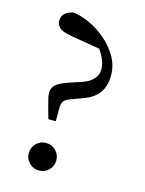

<svg xmlns="http://www.w3.org/2000/svg" viewBox="-108 -750 623 827"><g transform="rotate(15 204.0 -337.0)"><path d="M147 11Q122 11 104 -7Q86 -25 86 -50Q86 -76 104 -94Q122 -112 147 -112Q173 -112 191 -94Q209 -76 209 -50Q209 -25 191 -7Q173 11 147 11ZM342 -463Q342 -417 319.5 -386Q297 -355 247 -338L212 -325Q181 -315 172 -304.5Q163 -294 163 -269V-213H130L118 -255Q110 -284 106.5 -299.5Q103 -315 103 -324Q103 -347 120 -361.5Q137 -376 180 -390L234 -408Q262 -418 278.5 -436.5Q295 -455 295 -480Q295 -500 286 -521.5Q277 -543 263 -563L133 -585Q92 -592 78.5 -605Q65 -618 65 -635Q65 -674 115 -685Q146 -682 185 -665Q224 -648 259.5 -618.5Q295 -589 318.5 -550Q342 -511 342 -463Z"/></g></svg>

Font: Source Serif 4 Subhead
Style: Regular
Weight: 400
Designer: Frank Grießhammer
Foundry: Adobe Systems Incorporated
Version: Version 4.004;hotconv 1.0.117;makeotfexe 2.5.65602